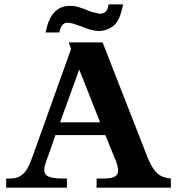

<svg xmlns="http://www.w3.org/2000/svg" viewBox="-20 -871 824 891"><path d="M444.3 -303.2Q441.4 -312 433.6 -331.3Q425.8 -350.6 416 -375.5Q406.2 -400.4 395.5 -427.7Q384.8 -455.1 375 -479.5Q365.2 -503.9 357.9 -522.5Q350.6 -541 347.7 -548.3Q325.2 -487.3 303.5 -426.5Q281.7 -365.7 258.8 -303.2ZM442.4 -807.1Q460.9 -807.1 470.7 -817.1Q480.5 -827.1 483.9 -850.6H551.3Q537.1 -776.4 507.8 -752Q493.7 -740.7 475.3 -733.9Q457 -727.1 439 -727.1Q430.2 -727.1 418.7 -729.2Q407.2 -731.4 395.5 -734.6Q383.8 -737.8 373.5 -741.7Q363.3 -745.6 356.4 -749H355Q332.5 -757.3 318.8 -761.5Q305.2 -765.6 292 -765.6Q264.6 -765.6 255.4 -720.2H191.9Q214.4 -843.8 304.2 -843.8Q313 -843.8 322 -842.8Q331.1 -841.8 342 -838.9Q353 -835.9 366.5 -831.1Q379.9 -826.2 397.5 -818.4L397 -817.9ZM468.8 -244.1H237.3Q227.5 -214.8 216.1 -182.6Q204.6 -150.4 193.8 -121.1Q189.9 -110.4 187.7 -99.9Q185.5 -89.4 185.5 -81.5Q185.5 -71.3 189.9 -64Q194.3 -56.6 204.8 -51.8Q215.3 -46.9 232.9 -44.7Q250.5 -42.5 276.4 -42.5H290.5V0H8.8V-42.5H25.9Q45.4 -42.5 60.3 -47.6Q75.2 -52.7 87.4 -64Q99.6 -75.2 109.6 -93.8Q119.6 -112.3 128.9 -138.7L309.6 -643.1Q307.6 -649.9 304.4 -658.7Q301.3 -667.5 298.8 -674.3H456.1L666.5 -136.2Q677.2 -111.3 687.7 -94.2Q698.2 -77.1 710.7 -66.2Q723.1 -55.2 738.3 -49.6Q753.4 -43.9 772.9 -42.5V0H428.2V-42.5H465.8Q510.3 -42.5 523.9 -61.5V-61Q525.9 -65.4 527.1 -70.3Q528.3 -75.2 528.3 -80.6Q527.8 -87.9 525.4 -99.9Q522.9 -111.8 518.1 -123Z"/></svg>

Font: XB Niloofar
Style: Bold
Weight: 700
Designer: Behnam
Foundry: Irmug
Version: Version 7.201 2008